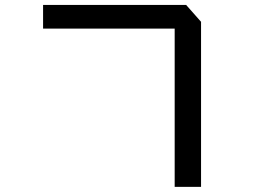

<svg xmlns="http://www.w3.org/2000/svg" viewBox="-20 -679 1040 768"><path d="M152.3 -564.5V-659.2H724.6L784.2 -591.8V68.4H678.7V-564.5Z"/></svg>

Font: Gothic A1 SemiBold
Style: Regular
Weight: 600
Version: Version 2.50